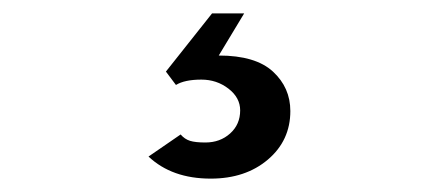

<svg xmlns="http://www.w3.org/2000/svg" viewBox="-20 -30 656 287"><path d="M202 204 250 171Q256 178 264 180.5Q272 183 287 183Q309 183 324 169.5Q339 156 339 135Q339 116 321.5 102.5Q304 89 281 89Q256 89 243 97L228 77L297 -10H345L307 53Q362 53 388 77Q414 101 414 136Q414 180 380.5 208.5Q347 237 295 237Q237 237 202 204Z"/></svg>

Font: Overpass Mono
Style: Regular
Weight: 400
Monospace: yes
Designer: Delve Withrington, Dave Bailey
Foundry: Delve Fonts
Version: Version 1.000;DELV;Overpass